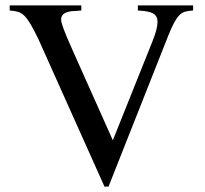

<svg xmlns="http://www.w3.org/2000/svg" viewBox="-20 -682 762 713"><path d="M697 -643Q679 -642 667 -638.5Q655 -635 645.5 -625Q636 -615 626.5 -597.5Q617 -580 605 -550L383 11H368L122 -538Q106 -571 94 -591.5Q82 -612 71 -623Q60 -634 47 -638Q34 -642 16 -643V-662H282V-643Q271 -642 263.5 -641.5Q256 -641 253 -641Q207 -638 207 -610Q207 -604 209 -596.5Q211 -589 215.5 -576.5Q220 -564 228 -545Q236 -526 248 -499L399 -161L546 -528Q565 -575 565 -601Q565 -622 549.5 -631.5Q534 -641 492 -643V-662H697Z"/></svg>

Font: Klingon pIqaD HaSta
Style: Regular
Weight: 400
Width: 0
Designer: Mike Neff (qa'vaj)
Foundry: Mike Neff and Michael Everson
Version: Version 2.003